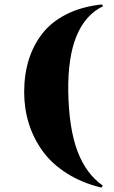

<svg xmlns="http://www.w3.org/2000/svg" viewBox="-20 -752 518 872"><path d="M442.4 -731.9 448.7 -724.1Q285.2 -645.5 290 -335.4Q293 -168 332 -64.9Q371.1 38.1 446.8 90.8L440.9 100.1Q351.6 78.6 283 34.9Q214.4 -8.8 172.9 -66.9Q131.3 -125 110.6 -192.1Q89.8 -259.3 89.8 -333.5Q89.8 -413.6 110.6 -480.5Q131.3 -547.4 173.1 -600.6Q214.8 -653.8 283.4 -688Q352.1 -722.2 442.4 -731.9Z"/></svg>

Font: Cinzel Black
Style: Regular
Weight: 900
Designer: Natanael Gama
Version: Version 1.001;PS 001.001;hotconv 1.0.56;makeotf.lib2.0.21325